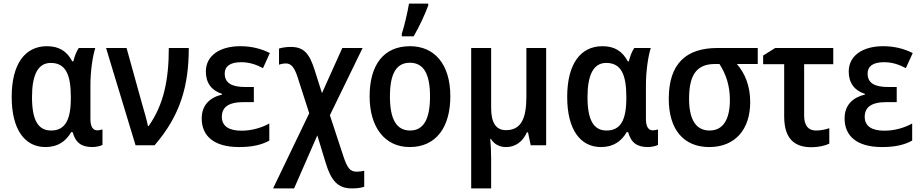

<svg xmlns="http://www.w3.org/2000/svg" viewBox="-20 -808 5127 1068"><path d="M233 10C303 10 347 -23 376 -73H384C401 -12 435 10 495 10C513 10 541 4 550 -2V-88C543 -86 531 -83 521 -83C498 -83 483 -102 483 -145V-334C483 -412 495 -494 510 -541H418C405 -522 394 -493 388 -467H382C352 -523 309 -551 241 -551C119 -551 45 -452 45 -269C45 -87 118 10 233 10ZM264 -82C191 -82 158 -142 158 -268C158 -391 191 -458 262 -458C344 -458 374 -395 374 -269V-262C374 -140 342 -82 264 -82Z M570 -541 734 0H840C983 -166 1030 -329 1030 -541H919C919 -362 890 -225 807 -107H803C797 -138 782 -190 770 -231L684 -541Z M1392 -324H1345C1269 -324 1230 -346 1230 -399C1230 -439 1260 -462 1321 -462C1367 -462 1405 -449 1443 -429L1481 -513C1431 -538 1377 -551 1316 -551C1205 -551 1125 -500 1125 -410C1125 -347 1157 -304 1215 -286V-282C1148 -266 1102 -224 1102 -149C1102 -55 1166 10 1310 10C1382 10 1435 -2 1478 -26V-121C1437 -98 1381 -81 1323 -81C1254 -81 1214 -106 1214 -158C1214 -211 1250 -240 1335 -240H1392Z M1598 -547C1571 -547 1549 -543 1532 -538V-448C1544 -453 1558 -455 1571 -455C1600 -455 1618 -432 1635 -380L1700 -178L1499 240H1616L1745 -55L1792 99C1822 197 1859 240 1937 240C1967 240 1987 237 2006 231V142C1992 145 1979 147 1965 147C1927 147 1912 127 1890 61L1815 -167L1997 -541H1884L1771 -290L1731 -416C1702 -508 1672 -547 1598 -547Z M2215 -606H2281C2313 -660 2344 -729 2362 -777V-788H2255C2249 -748 2228 -658 2215 -620ZM2485 -272C2485 -452 2396 -551 2261 -551C2114 -551 2036 -447 2036 -272C2036 -101 2120 10 2259 10C2407 10 2485 -102 2485 -272ZM2149 -271C2149 -394 2182 -459 2260 -459C2338 -459 2372 -394 2372 -272C2372 -148 2338 -82 2261 -82C2183 -82 2149 -149 2149 -271Z M3018 -541H2908V-271C2908 -152 2881 -84 2794 -84C2738 -84 2712 -127 2712 -208V-541H2601V240H2712V75C2712 36 2710 -7 2707 -36H2710C2729 -6 2757 10 2795 10C2847 10 2887 -19 2911 -72H2917L2932 0H3018Z M3323 10C3393 10 3437 -23 3466 -73H3474C3491 -12 3525 10 3585 10C3603 10 3631 4 3640 -2V-88C3633 -86 3621 -83 3611 -83C3588 -83 3573 -102 3573 -145V-334C3573 -412 3585 -494 3600 -541H3508C3495 -522 3484 -493 3478 -467H3472C3442 -523 3399 -551 3331 -551C3209 -551 3135 -452 3135 -269C3135 -87 3208 10 3323 10ZM3354 -82C3281 -82 3248 -142 3248 -268C3248 -391 3281 -458 3352 -458C3434 -458 3464 -395 3464 -269V-262C3464 -140 3432 -82 3354 -82Z M4153 -240C4153 -330 4124 -400 4079 -452H4195V-541H3971C3797 -541 3700 -455 3700 -258C3700 -85 3785 10 3925 10C4071 10 4153 -90 4153 -240ZM3813 -259C3813 -397 3859 -452 3958 -452H3982C4020 -393 4040 -329 4040 -252C4040 -146 4004 -82 3927 -82C3849 -82 3813 -146 3813 -259Z M4615 -541H4292L4225 -499V-451H4342V-161C4342 -34 4401 11 4494 11C4532 11 4571 2 4593 -9V-95C4570 -87 4544 -82 4519 -82C4477 -82 4453 -108 4453 -166V-451H4615Z M4968 -324H4921C4845 -324 4806 -346 4806 -399C4806 -439 4836 -462 4897 -462C4943 -462 4981 -449 5019 -429L5057 -513C5007 -538 4953 -551 4892 -551C4781 -551 4701 -500 4701 -410C4701 -347 4733 -304 4791 -286V-282C4724 -266 4678 -224 4678 -149C4678 -55 4742 10 4886 10C4958 10 5011 -2 5054 -26V-121C5013 -98 4957 -81 4899 -81C4830 -81 4790 -106 4790 -158C4790 -211 4826 -240 4911 -240H4968Z"/></svg>

Font: Noto Sans UI SemiCondensed Medium
Style: Regular
Weight: 500
Width: 4
Designer: Monotype Design Team
Foundry: Monotype Imaging Inc.
Version: Version 1.901